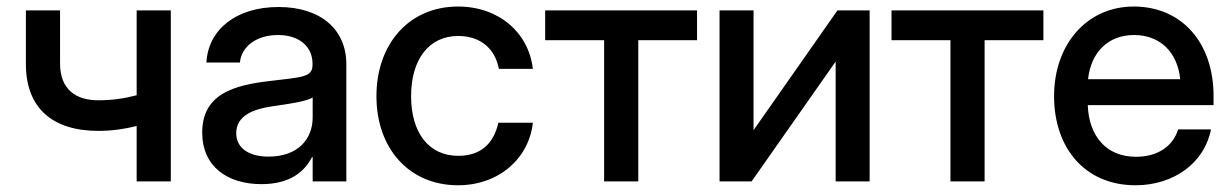

<svg xmlns="http://www.w3.org/2000/svg" viewBox="-20 -547 3710 579"><path d="M276.4 -152.3C318.8 -152.3 356.9 -158.2 392.1 -167V0H495.1V-515.6H392.1V-259.8C355.5 -250 318.8 -244.6 276.4 -244.6C207.5 -244.6 161.1 -278.3 161.1 -355.5V-515.6H58.1V-353.5C58.1 -219.2 140.6 -152.3 276.4 -152.3Z M768.6 8.3C857.4 8.3 899.4 -31.7 920.9 -73.2H922.9V0H1024.4V-353.5C1024.4 -458.5 946.8 -525.9 819.8 -525.9C690.9 -525.9 607.4 -456.5 602.5 -358.4H703.6C707.5 -405.8 752.4 -441.4 818.4 -441.4C883.8 -441.4 922.4 -405.3 922.4 -355.5V-351.1C922.4 -313.5 890.1 -314.5 793.5 -302.7C688.5 -290.5 589.8 -265.1 589.8 -147.5C589.8 -44.4 666 8.3 768.6 8.3ZM789.6 -74.7C729.5 -74.7 692.4 -101.1 692.4 -145.5C692.4 -197.8 743.2 -217.8 799.3 -226.1C854 -233.9 908.7 -242.2 922.9 -253.4V-192.9C922.9 -129.4 880.4 -74.7 789.6 -74.7Z M1361.3 11.7C1484.4 11.7 1575.2 -69.3 1586.9 -176.8H1482.9C1469.2 -116.7 1432.6 -77.1 1361.8 -77.1C1272.5 -77.1 1219.7 -147.5 1219.7 -256.8C1219.7 -367.2 1272.9 -438.5 1361.8 -438.5C1431.6 -438.5 1473.6 -397.5 1484.4 -339.4H1586.9C1574.2 -448.7 1484.4 -527.3 1361.3 -527.3C1214.4 -527.3 1115.2 -415.5 1115.2 -256.8C1115.2 -99.1 1213.9 11.7 1361.3 11.7Z M1801.8 -425.8V0H1904.8V-425.8H2082V-515.6H1624V-425.8Z M2500 0H2602.5V-515.6H2505.4L2253.4 -155.8H2252.4V-515.6H2149.9V0H2246.6L2499 -359.9H2500Z M2846.2 -425.8V0H2949.2V-425.8H3126.5V-515.6H2668.5V-425.8Z M3404.3 11.7C3521 11.7 3612.8 -57.1 3631.8 -156.7H3532.7C3518.1 -107.9 3473.1 -74.2 3405.8 -74.2C3315.4 -74.2 3263.7 -137.2 3260.3 -230H3639.6V-257.8C3639.6 -417 3544.9 -527.3 3398.9 -527.3C3258.3 -527.3 3158.7 -414.1 3158.7 -256.8C3158.7 -101.1 3251.5 11.7 3404.3 11.7ZM3539.1 -308.1H3261.2C3270 -390.1 3322.3 -441.4 3399.9 -441.4C3478 -441.4 3530.8 -390.1 3539.1 -308.1Z"/></svg>

Font: Inteeer Medium
Style: Regular
Weight: 500
Designer: Rasmus Andersson
Foundry: rsms
Version: Version 4.001;Glyphs 3.4 (3402)